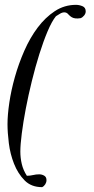

<svg xmlns="http://www.w3.org/2000/svg" viewBox="-20 -751 388 793"><path d="M294 -731Q307 -731 320.5 -725.5Q334 -720 334 -704Q334 -695 327.5 -687Q321 -679 313 -676Q301 -674 292 -675Q283 -676 277 -679.5Q271 -683 266.5 -687.5Q262 -692 258 -696Q255 -698 252.5 -699Q250 -700 246 -700Q237 -700 228 -694.5Q219 -689 211 -684Q194 -663 176.5 -621.5Q159 -580 142.5 -527.5Q126 -475 111.5 -416Q97 -357 86.5 -302Q76 -247 70 -200Q64 -153 64 -125Q64 -99 70 -73.5Q76 -48 91 -25Q104 -25 116.5 -28Q129 -31 142 -31Q153 -31 162.5 -25.5Q172 -20 172 -7Q172 2 167 10Q162 18 154 22Q109 22 81.5 -6Q54 -34 38 -74.5Q22 -115 16.5 -159.5Q11 -204 11 -238Q11 -276 18.5 -327Q26 -378 41.5 -433Q57 -488 80.5 -541.5Q104 -595 135.5 -637Q167 -679 206.5 -705Q246 -731 294 -731Z"/></svg>

Font: Lucien Schoenschriftv CAT
Style: Regular
Weight: 400
Designer: Lucian Bernhard 1928
Foundry: CAT-Fonts Peter Wiegel
Version: Version 1.000